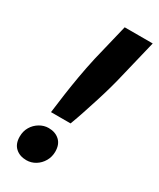

<svg xmlns="http://www.w3.org/2000/svg" viewBox="-183 -753 683 825"><g transform="rotate(30 159.0 -340.0)"><path d="M87 -219Q93 -267 99.5 -313Q106 -359 114.5 -408Q123 -457 135 -511L179 -693H318L274 -511Q266 -476 255.5 -438.5Q245 -401 233 -363.5Q221 -326 209 -289.5Q197 -253 184 -219ZM98 13Q65 13 44 -6Q23 -25 23 -61Q23 -88 35.5 -109Q48 -130 69 -142.5Q90 -155 113 -155Q146 -155 167 -136Q188 -117 188 -81Q188 -55 175.5 -33.5Q163 -12 142.5 0.5Q122 13 98 13Z"/></g></svg>

Font: Ubuntu Sans
Style: Bold Italic
Weight: 700
Italic angle: -13.5°
Designer: Dalton Maag Ltd
Foundry: Dalton Maag Ltd
Version: Version 1.006